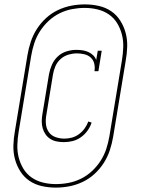

<svg xmlns="http://www.w3.org/2000/svg" viewBox="-20 -777 640 874"><path d="M234 77Q201 77 170 70Q139 63 114 46Q89 29 72.5 3Q56 -23 48 -53Q40 -83 41 -115.5Q42 -148 48 -181L105 -526Q110 -556 120 -586.5Q130 -617 147.5 -644.5Q165 -672 189.5 -694.5Q214 -717 243.5 -731Q273 -745 304 -751Q335 -757 366 -757Q399 -757 430 -750Q461 -743 486 -726Q511 -709 527.5 -683Q544 -657 552 -627Q560 -597 559 -564.5Q558 -532 552 -499L495 -154Q490 -124 480 -93.5Q470 -63 452.5 -35.5Q435 -8 410.5 14.5Q386 37 356.5 51Q327 65 296 71Q265 77 234 77ZM234 61Q263 61 292 55.5Q321 50 348.5 36.5Q376 23 399 1.5Q422 -20 438.5 -46Q455 -72 464 -100Q473 -128 478 -157L535 -502Q540 -532 541 -562Q542 -592 535 -619.5Q528 -647 513.5 -671Q499 -695 476 -711Q453 -727 424.5 -734Q396 -741 366 -741Q337 -741 308 -735.5Q279 -730 251.5 -716.5Q224 -703 201 -681.5Q178 -660 161.5 -634Q145 -608 136 -580Q127 -552 122 -523L65 -178Q60 -148 59 -118Q58 -88 65 -60.5Q72 -33 86.5 -9Q101 15 124 31Q147 47 175.5 54Q204 61 234 61ZM271 -130Q255 -130 239 -133Q223 -136 210 -144Q197 -152 188 -164.5Q179 -177 174.5 -192.5Q170 -208 170 -224Q170 -240 173 -257L203 -439Q207 -461 216.5 -482.5Q226 -504 243 -520Q260 -536 282.5 -543Q305 -550 327 -550Q342 -550 355.5 -548Q369 -546 381.5 -540.5Q394 -535 403.5 -526Q413 -517 418 -504L425 -546H443L428 -453H410Q413 -471 409 -487.5Q405 -504 393 -515Q381 -526 364 -530Q347 -534 330 -534Q311 -534 291 -528Q271 -522 255.5 -508Q240 -494 232 -475Q224 -456 221 -437L191 -254Q187 -233 189 -212.5Q191 -192 202 -176Q213 -160 232.5 -153Q252 -146 273 -146Q290 -146 307 -150.5Q324 -155 339 -166Q354 -177 365 -192Q376 -207 382 -224L397 -219Q391 -200 378.5 -182.5Q366 -165 348.5 -152.5Q331 -140 311 -135Q291 -130 271 -130Z"/></svg>

Font: Iosevka HT Thin Extended
Style: Italic
Weight: 100
Width: 7
Italic angle: -9°
Monospace: yes
Designer: Belleve Invis
Foundry: Belleve Invis
Version: Version 32.3.0; ttfautohint (v1.8.4)